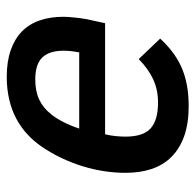

<svg xmlns="http://www.w3.org/2000/svg" viewBox="-25 -542 582 572"><g transform="rotate(-90 266.0 -256.0)"><path d="M151.9 -233.9Q147.9 -217.3 146.5 -201.9Q145 -186.5 145 -172.9Q145 -119.6 169.9 -97.9Q194.8 -76.2 246.1 -76.2Q285.2 -76.2 316.7 -91.1Q348.1 -106 376 -133.8L437 -69.8Q418.5 -49.8 397.9 -33.9Q377.4 -18.1 353.3 -7.1Q329.1 3.9 300 9.5Q271 15.1 235.8 15.1Q184.6 15.1 147.2 2Q109.9 -11.2 85.2 -35.6Q60.5 -60.1 48.8 -94.7Q37.1 -129.4 37.1 -172.9Q37.1 -204.1 42 -236.6Q46.9 -269 56.9 -301.3Q66.9 -333.5 81.5 -364.3Q96.2 -395 115.2 -422.9Q131.3 -446.3 152.1 -465.6Q172.9 -484.9 198.5 -498.5Q224.1 -512.2 255.4 -519.5Q286.6 -526.9 323.2 -526.9Q368.7 -526.9 402.3 -515.1Q436 -503.4 458.3 -481.7Q480.5 -460 491.2 -428.7Q502 -397.5 502 -357.9Q502 -352.5 501.5 -344.5Q501 -336.4 500 -326.9Q499 -317.4 497.8 -307.6Q496.6 -297.9 495.1 -290L482.9 -233.9ZM396 -311Q398.4 -323.7 399.7 -335.7Q400.9 -347.7 400.9 -357.9Q400.9 -399.4 381.1 -420.7Q361.3 -441.9 314.9 -441.9Q280.3 -441.9 255.4 -430.2Q230.5 -418.5 211.9 -395Q199.2 -379.4 188.2 -357.7Q177.2 -335.9 168.9 -311Z"/></g></svg>

Font: Clear Sans Medium
Style: Italic
Weight: 500
Italic angle: -12°
Foundry: Intel Corporation
Version: Version 1.00